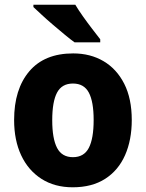

<svg xmlns="http://www.w3.org/2000/svg" viewBox="-20 -786 620 816"><path d="M540 -276Q540 -191 511.5 -126.5Q483 -62 427 -26Q371 10 289 10Q212 10 156 -26Q100 -62 70 -126Q40 -190 40 -276Q40 -407 104.5 -483Q169 -559 291 -559Q364 -559 420 -526Q476 -493 508 -430Q540 -367 540 -276ZM202 -275Q202 -197 222.5 -157.5Q243 -118 290 -118Q337 -118 357.5 -157.5Q378 -197 378 -276Q378 -354 357.5 -392.5Q337 -431 290 -431Q243 -431 222.5 -392.5Q202 -354 202 -275ZM300 -766Q313 -744 332.5 -716.5Q352 -689 372 -663Q392 -637 406 -619V-606H297Q280 -618 256 -638Q232 -658 206 -680Q180 -702 158 -722.5Q136 -743 122 -756V-766Z"/></svg>

Font: Noto Sans Sinhala SemiCondensed ExtraBold
Style: Regular
Weight: 800
Width: 4
Designer: Jelle Bosma - Monotype Design Team
Foundry: Monotype Imaging Inc.
Version: Version 2.006; ttfautohint (v1.8.4.7-5d5b)